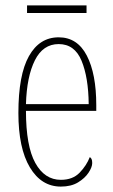

<svg xmlns="http://www.w3.org/2000/svg" viewBox="-20 -680 419 710"><path d="M205 10Q133 10 90.5 -61Q48 -132 48 -262Q48 -403 87 -472.5Q126 -542 197 -542Q266 -542 301 -474.5Q336 -407 336 -291V-270H76Q76 -140 110.5 -77.5Q145 -15 205 -15Q249 -15 274.5 -41.5Q300 -68 312 -99Q316 -97 318.5 -92Q321 -87 321 -77Q321 -62 307.5 -41.5Q294 -21 268.5 -5.5Q243 10 205 10ZM308 -295Q307 -394 281.5 -455.5Q256 -517 197 -517Q139 -517 109 -457Q79 -397 76 -295ZM80 -632V-660H300V-632Z"/></svg>

Font: Noto Serif Ethiopic ExtraCondensed Thin
Style: Regular
Weight: 100
Width: 2
Designer: Monotype Design Team
Foundry: Monotype Imaging Inc.
Version: Version 2.102; ttfautohint (v1.8.4.7-5d5b)